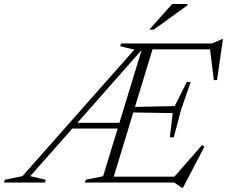

<svg xmlns="http://www.w3.org/2000/svg" viewBox="-92 -886 1102 932"><path d="M55 -31 130 -13.5 126 0H-72.5L-68.5 -13.5L17 -31L560 -645L491.5 -661.5L495.5 -675H657L451.5 0H319.5L325 -13.5L408.5 -30.5L600 -658L605.5 -654.5ZM790.5 25.5 754 0H410.5L419.5 -28.5H783.5L745 -17.5L888.5 -181.5L900.5 -174.5L796 25.5ZM250 -262 259.5 -290H510.5L501.5 -262ZM732.5 -219.5 746.5 -337 530 -340.5 538 -366.5 756 -371 814.5 -487.5H833.5L787 -353.5L751.5 -219.5ZM946 -497 926.5 -655 949.5 -646.5H620.5L629.5 -675H938L985 -696H990L961.5 -497.5ZM632.5 -742 743.5 -866.5H818.5L817 -859.5L654 -742Z"/></svg>

Font: Newsreader 24pt Light
Style: Italic
Weight: 300
Italic angle: -17°
Designer: Hugues Gentile
Foundry: Production Type
Version: Version 1.003